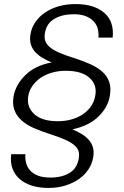

<svg xmlns="http://www.w3.org/2000/svg" viewBox="-20 -742 612 944"><path d="M130 -574Q135 -605 153 -632Q171 -659 199.5 -679Q228 -699 266.5 -710.5Q305 -722 352 -722Q442 -722 492 -679.5Q542 -637 534 -557H464Q466 -578 461 -599Q456 -620 441.5 -636Q427 -652 403 -662Q379 -672 343 -672Q286 -672 247.5 -649.5Q209 -627 201 -580Q197 -559 202 -542.5Q207 -526 223.5 -511.5Q240 -497 269 -484Q298 -471 343 -457Q387 -443 423 -427Q459 -411 483 -389.5Q507 -368 517 -339Q527 -310 520 -270Q510 -213 463 -168Q416 -123 336 -106Q360 -96 381 -83.5Q402 -71 416.5 -54.5Q431 -38 437 -17Q443 4 438 32Q433 63 415 90.5Q397 118 368.5 138Q340 158 302 170Q264 182 218 182Q173 182 137.5 171Q102 160 77.5 139Q53 118 41.5 87Q30 56 35 16H105Q103 39 108.5 59.5Q114 80 128 96Q142 112 166.5 121.5Q191 131 228 131Q284 131 321.5 108.5Q359 86 367 38Q371 17 366 1Q361 -15 344.5 -29Q328 -43 298.5 -56Q269 -69 225 -83Q181 -97 145 -113Q109 -129 85 -151Q61 -173 50.5 -202Q40 -231 47 -270Q58 -327 105.5 -373.5Q153 -420 234 -435Q210 -445 189 -457.5Q168 -470 153 -486.5Q138 -503 131.5 -524.5Q125 -546 130 -574ZM448 -270Q459 -324 420.5 -359Q382 -394 304 -394Q265 -394 232.5 -384Q200 -374 176.5 -357Q153 -340 138 -317.5Q123 -295 119 -270Q110 -217 148 -181.5Q186 -146 264 -146Q303 -146 335.5 -156Q368 -166 391.5 -183Q415 -200 429.5 -222.5Q444 -245 448 -270Z"/></svg>

Font: SVN-Poppins Light
Style: Italic
Weight: 300
Italic angle: -10°
Designer: Ninad Kale (Devanagari), Jonny Pinhorn (Latin)
Foundry: Indian Type Foundry
Version: Version 3.002 2017; ttfautohint (v1.8.3)